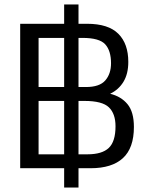

<svg xmlns="http://www.w3.org/2000/svg" viewBox="-20 -750 667 856"><path d="M266 86V0H70V-644H266V-730H330V-644H368Q463 -644 507.5 -599.5Q552 -555 552 -474Q552 -421 530.5 -385.5Q509 -350 471 -332Q520 -320 548.5 -285.5Q577 -251 577 -184Q577 -90 528 -45Q479 0 384 0H330V86ZM152 -362H266V-581H152ZM330 -362H363Q424 -362 449.5 -391.5Q475 -421 475 -468Q475 -524 449 -552.5Q423 -581 348 -581H330ZM152 -62H266V-300H152ZM330 -62H370Q435 -62 465 -90.5Q495 -119 495 -187Q495 -243 465.5 -271.5Q436 -300 357 -300H330Z"/></svg>

Font: Kanit Light
Style: Regular
Weight: 300
Designer: Katatrad Team
Foundry: CadsonDemak
Version: Version 2.000; ttfautohint (v1.8.3)